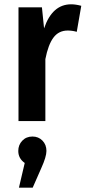

<svg xmlns="http://www.w3.org/2000/svg" viewBox="-20 -563 399 893"><path d="M311 -543Q332 -543 358 -536L337 -415Q316 -421 295 -421Q253 -421 228.5 -388Q204 -355 191 -288V0H66V-529H175L185 -431Q223 -543 311 -543ZM131 72Q159 72 177.5 91Q196 110 196 139Q196 166 172 219L132 310H68L95 195Q65 174 65 139Q65 111 83.5 91.5Q102 72 131 72Z"/></svg>

Font: Fira Sans Condensed Medium
Style: Regular
Weight: 500
Width: 3
Designer: Carrois Corporate & Edenspiekermann AG
Foundry: Carrois Corporate GbR & Edenspiekermann AG
Version: Version 4.203;PS 004.203;hotconv 1.0.88;makeotf.lib2.5.64775